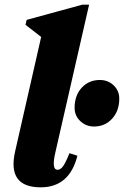

<svg xmlns="http://www.w3.org/2000/svg" viewBox="-20 -785 530 821"><path d="M154 16Q9 16 45 -139L156 -627L89 -679L94 -700L332 -765H361L216 -130Q200 -59 226 -59Q239 -59 250 -74.5Q261 -90 277 -130L311 -119Q277 16 154 16ZM382 -244Q348 -244 323.5 -267Q299 -290 299 -324Q299 -377 329.5 -410Q360 -443 407 -443Q442 -443 466 -420Q490 -397 490 -363Q490 -311 459.5 -277.5Q429 -244 382 -244Z"/></svg>

Font: Platypi ExtraBold
Style: Italic
Weight: 800
Italic angle: -13°
Designer: David Sargent
Foundry: Bolt Cutter Type
Version: Version 1.200; ttfautohint (v1.8.4.7-5d5b)